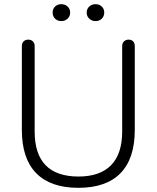

<svg xmlns="http://www.w3.org/2000/svg" viewBox="-20 -902 760 930"><path d="M85.9 -272V-678.2Q85.9 -693.4 94.5 -701.7Q103 -710 116.9 -710Q130.9 -710 139.4 -701.4Q147.9 -692.9 147.9 -678.2V-265.1Q147.9 -47.4 359.9 -46.9Q464.8 -46.9 518.3 -102.1Q571.8 -157.2 571.8 -265.1V-678.2Q571.8 -692.4 580.3 -701.2Q588.9 -710 603 -710Q617.2 -710 625 -701.4Q632.8 -692.9 632.8 -678.2V-272Q632.8 -133.8 563.5 -63Q494.1 7.8 359.6 7.8Q225.1 7.8 155.5 -63Q85.9 -133.8 85.9 -272ZM412.4 -811.5Q399.9 -823.2 399.9 -841.1Q399.9 -858.9 412.4 -870.4Q424.8 -881.8 442.9 -881.8Q460.9 -881.8 472.9 -870.4Q484.9 -858.9 484.9 -841.1Q484.9 -823.2 472.9 -811.5Q460.9 -799.8 442.9 -799.8Q424.8 -799.8 412.4 -811.5ZM246.8 -811.5Q234.9 -823.2 234.9 -841.1Q234.9 -858.9 246.8 -870.4Q258.8 -881.8 276.9 -881.8Q294.9 -881.8 307.4 -870.4Q319.8 -858.9 319.8 -841.1Q319.8 -823.2 307.4 -811.5Q294.9 -799.8 276.9 -799.8Q258.8 -799.8 246.8 -811.5Z"/></svg>

Font: Nunito-Light
Style: Regular
Weight: 300
Designer: Vernon Adams
Foundry: newtypography
Version: Version 3.000